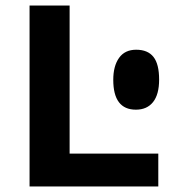

<svg xmlns="http://www.w3.org/2000/svg" viewBox="-20 -675 654 695"><path d="M472 -278Q431 -278 410.5 -305Q390 -332 390 -386Q390 -436 411 -465.5Q432 -495 473 -495Q515 -495 535.5 -469Q556 -443 556 -387Q556 -333 534 -305.5Q512 -278 472 -278ZM87 -655H232V0H87ZM131 0V-119H553V0Z"/></svg>

Font: Intel One Mono Light
Style: Regular
Weight: 300
Monospace: yes
Designer: Fred Shallcrass
Foundry: Frere-Jones Type LLC
Version: Version 1.004